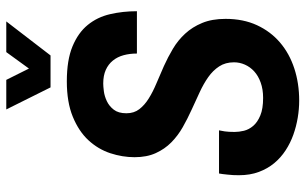

<svg xmlns="http://www.w3.org/2000/svg" viewBox="-194 -728 936 587"><g transform="rotate(-90 273.5 -435.0)"><path d="M30.8 -171.9Q30.8 -180.7 31.2 -189.7Q31.7 -198.7 32.7 -207.3Q33.7 -215.8 34.4 -222.4Q35.2 -229 36.1 -232.9H168Q166.5 -227.1 164.8 -215.3Q163.1 -203.6 163.1 -185.1Q163.1 -171.9 166.7 -156.7Q170.4 -141.6 181.6 -128.4Q192.9 -115.2 213.4 -106.7Q233.9 -98.1 267.1 -98.1Q293.5 -98.1 314 -105.5Q334.5 -112.8 348.1 -125.2Q361.8 -137.7 368.9 -153.8Q376 -169.9 376 -187Q376 -213.4 363.5 -232.4Q351.1 -251.5 330.6 -265.9Q310.1 -280.3 284.2 -292.2Q258.3 -304.2 231 -316.7Q203.6 -329.1 177.7 -343.8Q151.9 -358.4 131.3 -378.7Q110.8 -398.9 98.4 -426.3Q85.9 -453.6 85.9 -491.2Q85.9 -528.3 98.1 -565.4Q110.4 -602.5 137.7 -632.1Q165 -661.6 209.5 -679.9Q253.9 -698.2 317.9 -698.2Q382.8 -698.2 424.6 -680.9Q466.3 -663.6 490.2 -634.3Q514.2 -605 523.2 -565.9Q532.2 -526.9 532.2 -483.9H402.8Q402.8 -505.9 397.7 -524.7Q392.6 -543.5 381.3 -557.4Q370.1 -571.3 352.8 -579.1Q335.4 -586.9 311 -586.9Q302.7 -586.9 287.6 -585Q272.5 -583 257.3 -575.9Q242.2 -568.8 231.2 -554.7Q220.2 -540.5 220.2 -516.1Q220.2 -492.7 232.7 -476.6Q245.1 -460.4 265.4 -447.8Q285.6 -435.1 311.5 -424.3Q337.4 -413.6 364.5 -401.4Q391.6 -389.2 417.5 -373.8Q443.4 -358.4 463.6 -336.4Q483.9 -314.5 496.3 -284.4Q508.8 -254.4 508.8 -212.9Q508.8 -158.7 489.5 -116.9Q470.2 -75.2 436.5 -46.4Q402.8 -17.6 357.2 -2.7Q311.5 12.2 258.8 12.2Q233.4 12.2 206.8 7.8Q180.2 3.4 154.8 -5.6Q129.4 -14.6 106.9 -29.3Q84.5 -43.9 67.6 -64.2Q50.8 -84.5 40.8 -111.3Q30.8 -138.2 30.8 -171.9ZM322.3 -883.3 356.9 -814 407.2 -883.3H501L397 -748H299.3L231.9 -883.3Z"/></g></svg>

Font: Archivo Narrow
Style: Bold Italic
Weight: 700
Italic angle: -8°
Designer: Hector Gatti
Foundry: Hector Gatti
Version: 1.002; ttfautohint (v0.8)